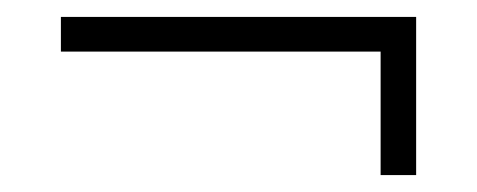

<svg xmlns="http://www.w3.org/2000/svg" viewBox="-20 -378 564 227"><path d="M430 -171V-317H52V-358H472V-171Z"/></svg>

Font: Ancizar Serif Light
Style: Regular
Weight: 400
Version: Version 8.100